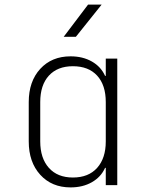

<svg xmlns="http://www.w3.org/2000/svg" viewBox="-20 -805 640 835"><path d="M257 -645 363 -785H422L310 -645ZM287 10Q205 10 155 -45Q105 -100 105 -190V-361Q105 -451 155 -505.5Q205 -560 287 -560Q340 -560 379.5 -537.5Q419 -515 437 -475H440V-550H490V0H440V-75H437Q419 -35 379.5 -12.5Q340 10 287 10ZM297 -33Q365 -33 402.5 -75Q440 -117 440 -190V-361Q440 -435 402.5 -476Q365 -517 297 -517Q230 -517 192.5 -476Q155 -435 155 -361V-190Q155 -117 192.5 -75Q230 -33 297 -33Z"/></svg>

Font: NKDuy Mono Thin
Style: Regular
Weight: 100
Monospace: yes
Designer: NKDuy
Foundry: NKDuy
Version: Version 2.251; ttfautohint (v1.8.4.7-5d5b)